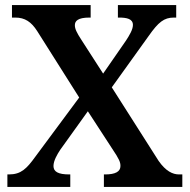

<svg xmlns="http://www.w3.org/2000/svg" viewBox="-20 -734 745 754"><path d="M9 0H256V-49H252C208 -49 190 -60 190 -82C190 -103 205 -128 216 -145L325 -297L420 -151C449 -108 453 -97 453 -82C453 -60 433 -49 393 -49H388V0H696V-49H683C658 -49 631 -62 603 -102L419 -391L564 -593C602 -647 624 -665 663 -665H672V-714H443V-665H447C478 -665 502 -660 502 -636C502 -618 488 -595 475 -575L385 -445L300 -577C281 -606 274 -621 274 -635C274 -651 285 -665 331 -665H336V-714H27V-665H40C78 -665 103 -648 126 -612L291 -351L119 -119C85 -72 63 -49 15 -49H9Z"/></svg>

Font: Noto Serif Georgian SemiBold
Style: Regular
Weight: 600
Designer: Monotype Design Team, Akaki Razmadze
Foundry: Google LLC
Version: Version 2.003